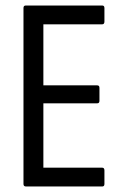

<svg xmlns="http://www.w3.org/2000/svg" viewBox="-20 -675 452 695"><path d="M74 0Q65 0 65 -9V-646Q65 -655 73 -655H350Q358 -655 358 -646V-597Q358 -587 350 -587H137V-366H332Q340 -366 340 -357V-310Q340 -301 332 -301H137V-68H350Q358 -68 358 -58V-9Q358 0 350 0Z"/></svg>

Font: Sofia Sans Condensed
Style: Regular
Weight: 400
Designer: Botio Nikoltchev, Ani Petrova
Foundry: lettersoup
Version: Version 4.100